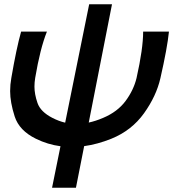

<svg xmlns="http://www.w3.org/2000/svg" viewBox="-20 -680 819 900"><path d="M505 -660 396 -105.5Q428.5 -112.5 463.5 -127.5Q531 -156 568.5 -206.5Q606 -257 620 -314Q651 -452 651 -532H772Q764 -454 732 -314Q713 -230 655 -149Q597 -68 501.5 -29.5Q436.5 -3.5 374.5 5L336 200H224L263.5 5.5Q203.5 -2.5 148.5 -29.5Q70 -68 48.8 -134.2Q27.5 -200.5 27.5 -253Q27.5 -283.5 33 -314Q57 -454 79 -532H200Q168 -452 145 -315Q141.5 -294 141.5 -274Q141.5 -238.5 155.8 -197.2Q170 -156 225.5 -127.5Q255.5 -112 285.5 -105L398 -660Z"/></svg>

Font: Argentum Sans
Style: Italic
Weight: 400
Italic angle: -11.3099°
Designer: Julieta Ulanovsky, Owen Earl, Rasmus Andersson, Cristiano Sobral
Foundry: The Argentum Sans Project Authors
Version: Version 3.131; ttfautohint (v1.8.4.7-5d5b-dirty)